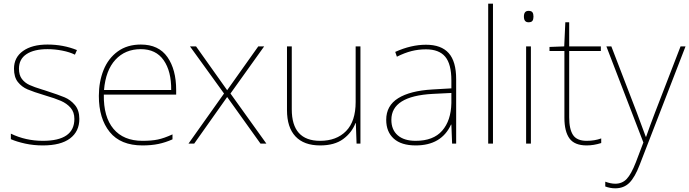

<svg xmlns="http://www.w3.org/2000/svg" viewBox="-20 -780 3744 1043"><path d="M213 10Q162 10 116.5 0Q71 -10 39 -24V-54Q119 -15 213 -15Q384 -15 384 -134Q384 -171 363.5 -194.5Q343 -218 311 -232Q279 -246 224 -262Q161 -281 129.5 -294.5Q98 -308 77 -334.5Q56 -361 56 -407Q56 -468 105 -503Q154 -538 238 -538Q324 -538 398 -508L387 -483Q359 -497 318.5 -505Q278 -513 238 -513Q165 -513 124 -486Q83 -459 83 -407Q83 -372 99 -351Q115 -330 140 -318.5Q165 -307 211 -293Q216 -292 221 -290Q226 -288 233 -286Q298 -265 330.5 -251.5Q363 -238 387 -209.5Q411 -181 411 -134Q411 -66 360.5 -28Q310 10 213 10Z M937 -291V-266H544Q542 -145 596.5 -80Q651 -15 754 -15Q803 -15 837 -22Q871 -29 917 -50V-23Q879 -6 840.5 2Q802 10 754 10Q635 10 576 -63Q517 -136 517 -259Q517 -336 542.5 -399.5Q568 -463 619.5 -500.5Q671 -538 745 -538Q842 -538 889.5 -470Q937 -402 937 -291ZM545 -291H910Q911 -393 869 -453Q827 -513 745 -513Q660 -513 607 -455.5Q554 -398 545 -291Z M1012 -528H1045L1214 -290L1383 -528H1415L1232 -272L1427 0H1395L1214 -253L1035 0H1004L1197 -272Z M1938 0H1917L1913 -111H1911Q1891 -59 1844 -24.5Q1797 10 1719 10Q1631 10 1585 -39Q1539 -88 1539 -182V-528H1565V-186Q1565 -15 1719 -15Q1808 -15 1860 -68Q1912 -121 1912 -226V-528H1938Z M2458 -350V0H2436L2432 -103H2430Q2378 10 2238 10Q2160 10 2119 -27Q2078 -64 2078 -129Q2078 -206 2143 -246.5Q2208 -287 2329 -294L2432 -300V-343Q2432 -432 2398.5 -472Q2365 -512 2294 -512Q2253 -512 2215.5 -502.5Q2178 -493 2136 -472L2127 -498Q2213 -537 2294 -537Q2377 -537 2417.5 -491.5Q2458 -446 2458 -350ZM2331 -270Q2106 -258 2106 -129Q2106 -75 2140.5 -45Q2175 -15 2238 -15Q2334 -15 2382 -70Q2430 -125 2432 -220V-275Z M2632 0V-760H2658V0Z M2878 -690Q2878 -675 2872.5 -667Q2867 -659 2851 -659Q2826 -659 2826 -690Q2826 -721 2851 -721Q2867 -721 2872.5 -713Q2878 -705 2878 -690ZM2864 0H2838V-528H2864Z M3246 -28V-3Q3205 10 3167 10Q3101 10 3073.5 -28Q3046 -66 3046 -140V-503H2965V-525L3045 -528L3051 -659H3072V-528H3244V-503H3072V-143Q3072 -78 3093 -46.5Q3114 -15 3167 -15Q3210 -15 3246 -28Z M3301 -528 3438 -172 3488 -37H3490Q3510 -95 3538 -168L3677 -528H3704L3455 115Q3429 183 3399 213Q3369 243 3322 243Q3295 243 3268 233V207Q3298 218 3322 218Q3360 218 3384.5 192Q3409 166 3434 102L3475 -6L3274 -528Z"/></svg>

Font: Noto Sans UI Thin
Style: Regular
Weight: 250
Designer: Monotype Design Team
Foundry: Monotype Imaging Inc.
Version: Version 1.001